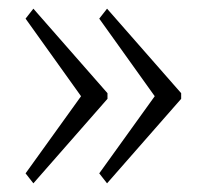

<svg xmlns="http://www.w3.org/2000/svg" viewBox="-20 -484 475 443"><path d="M39 -84 167 -262 39 -441 57 -464 228 -269V-256L57 -61ZM209 -84 337 -262 209 -441 227 -464 398 -269V-256L227 -61Z"/></svg>

Font: Taviraj ExtraLight
Style: Regular
Weight: 200
Designer: Katatrad Team
Foundry: CadsonDemak
Version: Version 1.030